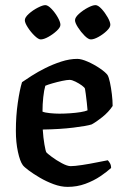

<svg xmlns="http://www.w3.org/2000/svg" viewBox="-20 -730 481 750"><path d="M244 0Q218 0 189.5 -10.5Q161 -21 135.5 -36Q110 -51 92 -64.5Q74 -78 69 -85Q58 -100 50 -137Q42 -174 42 -219Q42 -277 49.5 -328.5Q57 -380 66 -409Q79 -418 103 -433.5Q127 -449 157 -464Q187 -479 219.5 -489.5Q252 -500 282 -500Q298 -500 323 -489Q348 -478 370 -463Q392 -448 400 -437Q405 -429 409.5 -408Q414 -387 417 -362Q420 -337 420 -316Q404 -292 379.5 -272.5Q355 -253 338 -244Q320 -238 267 -231.5Q214 -225 147 -224Q149 -192 153.5 -166Q158 -140 161 -135Q164 -131 182 -117.5Q200 -104 221.5 -92.5Q243 -81 256 -81Q271 -81 301 -85.5Q331 -90 360 -96Q389 -102 401 -104Q405 -100 409.5 -92.5Q414 -85 414 -74Q398 -59 372 -41.5Q346 -24 313.5 -12Q281 0 244 0ZM212 -286Q231 -286 253.5 -287.5Q276 -289 294.5 -292Q313 -295 322 -299Q321 -312 319 -330Q317 -348 315 -363Q313 -378 312 -383Q311 -388 300 -396Q289 -404 275 -411Q261 -418 252 -418Q242 -418 223 -414Q204 -410 185 -404.5Q166 -399 157 -395Q152 -378 149 -350.5Q146 -323 146 -294Q155 -290 175 -288Q195 -286 212 -286ZM335 -576Q325 -576 310.5 -590.5Q296 -605 284.5 -623Q273 -641 273 -651Q273 -662 288.5 -676Q304 -690 323 -700Q342 -710 353 -710Q363 -710 376.5 -695.5Q390 -681 400.5 -662.5Q411 -644 411 -633Q411 -623 397 -609.5Q383 -596 365 -586Q347 -576 335 -576ZM139 -576Q130 -576 115 -590.5Q100 -605 88.5 -623Q77 -641 77 -651Q77 -662 92.5 -676Q108 -690 127.5 -700Q147 -710 157 -710Q167 -710 181 -695.5Q195 -681 205.5 -662.5Q216 -644 216 -633Q216 -623 201.5 -609.5Q187 -596 169 -586Q151 -576 139 -576Z"/></svg>

Font: Texturina 72pt SemiBold
Style: Regular
Weight: 600
Designer: Guillermo Torres Carreño
Foundry: Omnibus-Type
Version: Version 1.002; ttfautohint (v1.8.3)